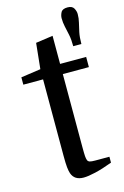

<svg xmlns="http://www.w3.org/2000/svg" viewBox="-122 -846 589 911"><g transform="rotate(-15 172.5 -390.0)"><path d="M9 -490V-526L106 -540L119 -666L203 -678V-540H331V-490H203V-133Q203 -99 204 -86.5Q205 -74 208 -66Q211 -59 219 -56.5Q227 -54 245 -54H315V-25Q267 -7 230.5 1.5Q194 10 172 10Q127 10 114 -27Q110 -39 108 -58Q106 -77 106 -114V-490ZM325 -605H285Q285 -638 280 -662Q275 -686 270.5 -706Q266 -726 266 -747Q266 -761 273.5 -775.5Q281 -790 306 -790Q329 -790 337 -775.5Q345 -761 345 -747Q345 -726 340 -706Q335 -686 330 -662Q325 -638 325 -605Z"/></g></svg>

Font: Domine
Style: Regular
Weight: 400
Designer: Pablo Impallari, Rodrigo Fuenzalida, Brenda Gallo
Foundry: Pablo Impallari, Rodrigo Fuenzalida, Brenda Gallo
Version: Version 2.000;September 19, 2022;FontCreator 14.0.0.2877 64-